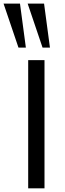

<svg xmlns="http://www.w3.org/2000/svg" viewBox="-62 -1031 356 1051"><path d="M92.3 0V-701.7H181.6V0ZM170.9 -770.5 89.4 -1011.2H179.2L211.4 -770.5ZM39.1 -770.5 -42.5 -1011.2H47.4L79.6 -770.5Z"/></svg>

Font: Mako
Style: Regular
Weight: 400
Designer: vernon adams
Foundry: vernon adams
Version: Version 1.100; ttfautohint (v1.8.4.7-5d5b);gftools[0.9.33]